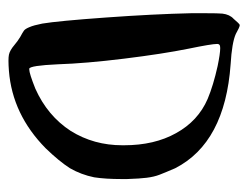

<svg xmlns="http://www.w3.org/2000/svg" viewBox="-84 -599 561 433"><g transform="rotate(90 196.5 -382.5)"><path d="M22.5 -628.9Q33.2 -641.6 36.1 -642.6Q37.1 -642.6 37.1 -642.6Q41 -642.6 56.6 -633.8Q76.2 -625 125 -622.1Q301.8 -609.4 359.4 -497.1Q369.1 -474.6 374 -461.9Q378.9 -449.2 380.9 -432.6Q382.8 -418 383.8 -388.7Q383.8 -381.8 383.8 -376Q383.8 -339.8 379.9 -314.5Q374 -285.2 359.4 -259.8Q343.8 -235.4 314.5 -205.1Q238.3 -129.9 139.6 -122.1Q127 -121.1 117.2 -121.1Q108.4 -121.1 103.5 -122.1Q93.8 -124 81.1 -134.8Q73.2 -141.6 63.5 -147.5Q52.7 -153.3 48.8 -156.2Q44.9 -159.2 41 -168.9Q37.1 -177.7 33.2 -197.3Q27.3 -232.4 19.5 -340.8Q11.7 -449.2 9.8 -533.2Q9.8 -551.8 9.8 -565.4Q9.8 -593.8 10.7 -603.5Q12.7 -620.1 22.5 -628.9ZM203.1 -570.3Q172.9 -583 128.9 -592.8Q100.6 -598.6 88.9 -598.6Q81.1 -598.6 80.1 -595.7Q79.1 -594.7 79.1 -591.8Q79.1 -579.1 89.8 -527.3Q101.6 -468.8 112.3 -381.8Q123 -294.9 125 -232.4Q127.9 -169.9 134.8 -168Q135.7 -168 136.7 -168Q145.5 -168 179.7 -181.6Q241.2 -209 275.4 -261.7Q307.6 -313.5 307.6 -377.9Q307.6 -379.9 307.6 -381.8Q307.6 -450.2 280.3 -499Q252.9 -548.8 203.1 -570.3Z"/></g></svg>

Font: CillaFHscript
Style: Medium
Weight: 400
Designer: Cecilia Bingert
Version: Version 001.000